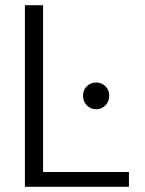

<svg xmlns="http://www.w3.org/2000/svg" viewBox="-20 -720 557 740"><path d="M76 0V-700H146V-57H477V0ZM351 -299Q329 -299 314.5 -314Q300 -329 300 -351Q300 -373 314.5 -387.5Q329 -402 351 -402Q372 -402 386.5 -387.5Q401 -373 401 -351Q401 -329 386.5 -314Q372 -299 351 -299Z"/></svg>

Font: DM Sans 24pt Light
Style: Regular
Weight: 300
Designer: Colophon Foundry, Jonny Pinhorn
Foundry: Colophon Foundry
Version: Version 4.004;gftools[0.9.30]